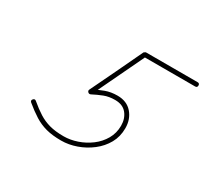

<svg xmlns="http://www.w3.org/2000/svg" viewBox="-121 -733 993 929"><g transform="rotate(30 376.0 -268.5)"><path d="M740 -556Q752 -556 752 -544Q752 -532 740 -532Q668 -532 596 -532Q524 -532 452 -532Q450 -532 457 -536Q464 -541 463 -539Q429 -467 394.5 -395.5Q360 -324 326 -252Q324 -248 320 -249.5Q316 -251 313 -254Q309 -258 307.5 -262Q306 -266 310 -268Q342 -284 371.5 -295Q401 -306 438 -306Q490 -306 519.5 -272Q549 -238 549 -188Q549 -141 528 -103.5Q507 -66 471.5 -38.5Q436 -11 393.5 4Q351 19 309 19Q260 19 224.5 9.5Q189 0 158 -19.5Q127 -39 92 -68Q92 -68 92 -68Q92 -68 92 -68Q83 -76 91 -85Q99 -94 108 -86Q140 -59 168.5 -41Q197 -23 230 -14Q263 -5 309 -5Q346 -5 384 -18Q422 -31 454 -55Q486 -79 505.5 -113Q525 -147 525 -188Q525 -228 503 -255Q481 -282 438 -282Q404 -282 377 -271.5Q350 -261 321 -246Q313 -243 307 -249Q301 -255 304 -262Q339 -334 373 -405.5Q407 -477 441 -549Q442 -551 446 -553Q450 -556 452 -556Q524 -556 596 -556Q668 -556 740 -556Q740 -556 740 -556Q740 -556 740 -556Z"/></g></svg>

Font: FRB American Cursive Light
Style: Italic
Weight: 300
Italic angle: -25°
Version: Version 2.0;Modular Font Editor K font №1